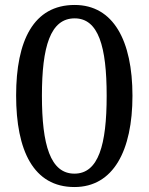

<svg xmlns="http://www.w3.org/2000/svg" viewBox="-20 -744 599 774"><path d="M280 10C437 10 514 -137 514 -358C514 -580 437 -724 281 -724C115 -724 45 -580 45 -359C45 -137 115 10 280 10ZM280 -44C183 -44 149 -160 149 -358C149 -556 183 -670 281 -670C377 -670 410 -556 410 -358C410 -160 377 -44 280 -44Z"/></svg>

Font: Noto Fangsong KSS Vertical
Style: Regular
Weight: 400
Designer: LIU Zhao, ZHANG Congyu, Kushim JIANG
Foundry: Guyu Beijing Co. Ltd.
Version: Version 1.000;November 16, 2022;FontCreator 11.5.0.2427 64-b